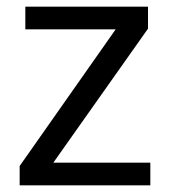

<svg xmlns="http://www.w3.org/2000/svg" viewBox="-20 -556 510 576"><path d="M431 0H39V-58L327 -468H56V-536H424V-470L140 -68H431Z"/></svg>

Font: lguzrati85
Style: Book
Weight: 400
Designer: Jelle Bosma - Monotype Design Team, Universal Thirst
Foundry: Monotype Imaging Inc.
Version: Version 2.106